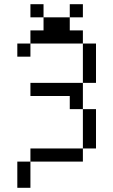

<svg xmlns="http://www.w3.org/2000/svg" viewBox="-20 -770 540 915"><path d="M375 -687.5V-750H312.5V-687.5H187.5V-625H125V-562.5H62.5V-500H125V-562.5H375V-375H125V-312.5H312.5V-250H375V-62.5H125V0H62.5Q62.5 0 62.5 125H125Q125 125 125 0H375V-62.5H437.5V-250H375Q375 -250 375 -375H437.5V-562.5H375V-625H312.5V-687.5ZM187.5 -687.5V-750H125V-687.5Z"/></svg>

Font: CalcUnifontExMono
Style: Regular
Weight: 500
Version: Version 15.0.06